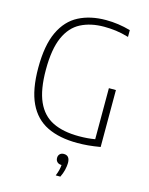

<svg xmlns="http://www.w3.org/2000/svg" viewBox="-140 -835 888 1148"><g transform="rotate(15 303.5 -261.5)"><path d="M394 5.5Q282.5 5.5 206.5 -31.8Q130.5 -69 91.5 -151.2Q52.5 -233.5 52.5 -369Q52.5 -508.5 92 -592Q131.5 -675.5 203 -712.2Q274.5 -749 371 -749Q447.5 -749 523 -727.5V-685.5Q480.5 -698 443.5 -702.8Q406.5 -707.5 370.5 -707.5Q287.5 -707.5 226.5 -676.2Q165.5 -645 132.5 -571Q99.5 -497 99.5 -369.5Q99.5 -246 132.2 -173Q165 -100 230 -68Q295 -36 392.5 -36Q447 -36 492 -44V-360H535.5V-7.5Q493.5 -0.5 460.8 2.5Q428 5.5 394 5.5ZM320 226Q328.5 205 332.5 188.2Q336.5 171.5 337.5 157H336Q320 157 310.2 147.5Q300.5 138 300.5 122.5Q300.5 108 309.5 98.8Q318.5 89.5 334 89.5Q371.5 89.5 371.5 135.5Q371.5 154 365.8 178.5Q360 203 348.5 226Z"/></g></svg>

Font: Encode Sans SemiCondensed SemiCondensed ExtraLight
Style: Regular
Weight: 200
Width: 4
Designer: Multiple Designers
Foundry: Impallari Type
Version: Version 3.000; ttfautohint (v1.8.3) -l 8 -r 50 -G 200 -x 14 